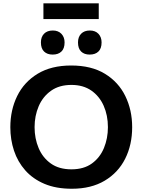

<svg xmlns="http://www.w3.org/2000/svg" viewBox="-20 -1120 855 1152"><path d="M411 12.5Q316 12.5 246.5 -17Q177 -46.5 131.5 -98Q86 -149.5 64 -216Q42 -282.5 42 -356.5Q42 -460 83.2 -544Q124.5 -628 206 -677.5Q287.5 -727 407 -727Q528.5 -727 609.8 -677.2Q691 -627.5 732 -543.5Q773 -459.5 773 -357Q773 -251 731 -167.5Q689 -84 608 -35.8Q527 12.5 411 12.5ZM408.5 -104Q483 -104 531.5 -139.2Q580 -174.5 603.8 -232.2Q627.5 -290 627.5 -357Q627.5 -428 602 -485.5Q576.5 -543 527.8 -576.8Q479 -610.5 408.5 -610.5Q335.5 -610.5 286.2 -575.5Q237 -540.5 212.2 -482.8Q187.5 -425 187.5 -357Q187.5 -289 211.8 -231.5Q236 -174 285 -139Q334 -104 408.5 -104ZM518 -792.5Q485.5 -792.5 466.8 -810.8Q448 -829 448 -865.5Q448 -898.5 467 -917.8Q486 -937 519 -937Q552 -937 570.8 -917Q589.5 -897 589.5 -865.5Q589.5 -829 570.5 -810.8Q551.5 -792.5 518 -792.5ZM296 -792.5Q263.5 -792.5 244.5 -810.8Q225.5 -829 225.5 -865.5Q225.5 -898.5 244.5 -917.8Q263.5 -937 297 -937Q329.5 -937 348.5 -917Q367.5 -897 367.5 -865.5Q367.5 -829 348.5 -810.8Q329.5 -792.5 296 -792.5ZM240.5 -1005.5V-1100H572.5V-1005.5Z"/></svg>

Font: Commissioner SemiBold
Style: Regular
Weight: 600
Designer: Kostas Bartsokas
Foundry: Kostas Bartsokas
Version: Version 1.000; ttfautohint (v1.8.3)